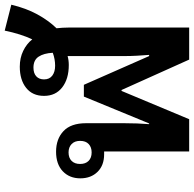

<svg xmlns="http://www.w3.org/2000/svg" viewBox="-24 -799 823 815"><g transform="rotate(-90 387.5 -391.5)"><path d="M152 0V-361Q147 -361 140 -361Q93 -361 65.5 -389Q38 -417 38 -462Q38 -508 68 -536.5Q98 -565 151 -565Q205 -565 238.5 -533.5Q272 -502 272 -438V-275Q272 -248 271 -221Q270 -194 268 -170H271L385 -447H435L557 -170H562Q560 -195 558.5 -221.5Q557 -248 557 -275V-516Q539 -511 519 -511Q460 -511 424 -539Q388 -567 388 -616Q388 -665 422 -692Q456 -719 512 -719Q549 -719 579 -704.5Q609 -690 628 -666Q651 -715 665 -783L775 -755Q760 -692 734 -644.5Q708 -597 675 -563Q678 -537 678 -513V0H542L413 -287H409L289 0ZM516 -569Q544 -569 571 -579Q569 -617 554.5 -639Q540 -661 508 -661Q484 -661 471 -649Q458 -637 458 -616Q458 -593 474 -581Q490 -569 516 -569ZM148 -414Q170 -414 183.5 -426.5Q197 -439 197 -463Q197 -486 183.5 -499Q170 -512 148 -512Q125 -512 112 -499Q99 -486 99 -463Q99 -440 112 -427Q125 -414 148 -414Z"/></g></svg>

Font: Noto Sans Thai Looped SemiBold
Style: Regular
Weight: 600
Designer: Sasikarn Vongin, Ben Mitchell
Foundry: The Fontpad Ltd
Version: Version 1.001; ttfautohint (v1.8.4.7-5d5b)